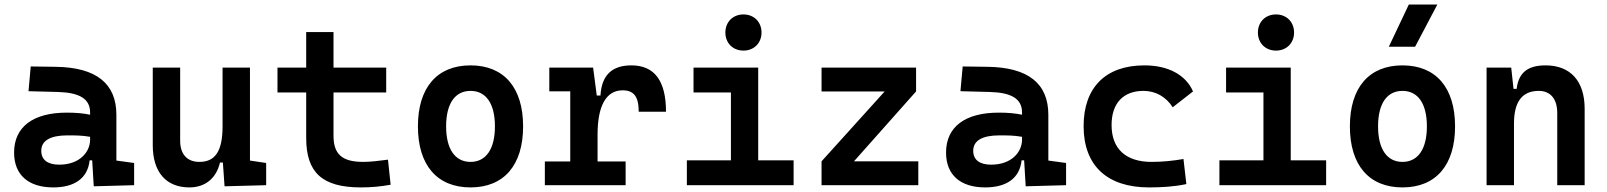

<svg xmlns="http://www.w3.org/2000/svg" viewBox="-20 -815 7071 845"><path d="M392.6 4.9 570.3 0V-97.7L492.2 -108.4V-309.6C492.2 -446.3 405.3 -518.6 224.6 -521L115.2 -522.5L105.5 -413.6L234.4 -410.2C328.6 -407.7 376.5 -380.9 376.5 -320.3V-310.1C346.7 -316.4 314.5 -319.3 273.9 -319.3C126 -319.3 42 -256.8 42 -143.6C42 -45.4 105 9.8 214.4 9.8C307.1 9.8 366.2 -29.8 374.5 -109.4H385.7ZM376.5 -212.9V-200.2C376.5 -146.5 331.1 -90.3 240.7 -90.3C189.5 -90.3 161.6 -111.8 161.6 -151.4C161.6 -196.3 201.7 -219.2 276.9 -219.2C311 -219.2 341.3 -219.2 376.5 -212.9Z M813.5 9.8C882.3 9.8 931.6 -29.3 948.2 -99.6H960.9L968.3 4.9L1151.4 0V-97.7L1080.1 -108.4V-517.6H959.5V-258.8C959.5 -146 924.8 -102.5 857.4 -102.5C804.2 -102.5 772.9 -135.7 772.9 -195.3V-517.6H652.3V-175.8C652.3 -57.6 710.9 9.8 813.5 9.8Z M1568.4 9.8C1615.7 9.8 1655.3 5.9 1699.2 -2L1687.5 -112.3C1642.6 -106.4 1608.9 -102.5 1578.1 -102.5C1485.4 -102.5 1447.8 -136.7 1447.8 -217.3V-408.2H1679.7V-517.6H1447.8V-673.8H1327.6V-517.6H1201.2V-408.2H1327.6V-207.5C1327.6 -55.7 1397.9 9.8 1568.4 9.8Z M2050.8 9.8C2197.8 9.8 2282.2 -87.9 2282.2 -258.8C2282.2 -429.7 2197.8 -527.3 2050.8 -527.3C1903.8 -527.3 1819.3 -429.7 1819.3 -258.8C1819.3 -87.9 1903.8 9.8 2050.8 9.8ZM2050.8 -102.5C1982.4 -102.5 1943.4 -159.2 1943.4 -258.8C1943.4 -358.9 1982.4 -415 2050.8 -415C2119.1 -415 2158.2 -358.9 2158.2 -258.8C2158.2 -159.2 2119.1 -102.5 2050.8 -102.5Z M2609.9 -222.7C2609.9 -347.2 2646.5 -417.5 2720.2 -417.5C2769.5 -417.5 2791 -390.1 2791 -323.2H2911.1C2911.1 -459.5 2860.4 -527.3 2758.8 -527.3C2672.9 -527.3 2627.9 -483.9 2622.6 -394.5H2606.4L2590.3 -517.6H2397.5V-413.1H2489.7V-104.5H2377.9V0H2733.4V-104.5H2609.9Z M3002.9 0H3472.7V-109.4H3316.9V-517.6H3032.2V-408.2H3196.8V-109.4H3002.9ZM3252 -592.3C3298.3 -592.3 3331.5 -625.5 3331.5 -671.9C3331.5 -718.3 3298.3 -751.5 3252 -751.5C3205.6 -751.5 3172.4 -718.3 3172.4 -671.9C3172.4 -625.5 3205.6 -592.3 3252 -592.3Z M3595.7 0H4021.5V-105H3738.3L4011.7 -412.6V-517.6H3595.7V-412.6H3873.5L3595.7 -105Z M4494.1 4.9 4671.9 0V-97.7L4593.8 -108.4V-309.6C4593.8 -446.3 4506.8 -518.6 4326.2 -521L4216.8 -522.5L4207 -413.6L4335.9 -410.2C4430.2 -407.7 4478 -380.9 4478 -320.3V-310.1C4448.2 -316.4 4416 -319.3 4375.5 -319.3C4227.5 -319.3 4143.6 -256.8 4143.6 -143.6C4143.6 -45.4 4206.5 9.8 4315.9 9.8C4408.7 9.8 4467.8 -29.8 4476.1 -109.4H4487.3ZM4478 -212.9V-200.2C4478 -146.5 4432.6 -90.3 4342.3 -90.3C4291 -90.3 4263.2 -111.8 4263.2 -151.4C4263.2 -196.3 4303.2 -219.2 4378.4 -219.2C4412.6 -219.2 4442.9 -219.2 4478 -212.9Z M5036.6 9.8C5090.3 9.8 5147.9 6.8 5201.2 -4.9L5188.5 -115.2C5143.6 -107.4 5095.7 -102.5 5048.3 -102.5C4935.5 -102.5 4872.1 -159.2 4872.1 -264.6C4872.1 -360.8 4923.8 -415 5012.7 -415C5065.9 -415 5112.3 -388.7 5141.1 -342.8L5230.5 -412.6C5198.7 -485.8 5121.1 -527.3 5016.6 -527.3C4844.7 -527.3 4749 -428.7 4749 -259.8C4749 -85.9 4853 9.8 5036.6 9.8Z M5346.7 0H5816.4V-109.4H5660.6V-517.6H5376V-408.2H5540.5V-109.4H5346.7ZM5595.7 -592.3C5642.1 -592.3 5675.3 -625.5 5675.3 -671.9C5675.3 -718.3 5642.1 -751.5 5595.7 -751.5C5549.3 -751.5 5516.1 -718.3 5516.1 -671.9C5516.1 -625.5 5549.3 -592.3 5595.7 -592.3Z M6152.3 9.8C6299.3 9.8 6383.8 -87.9 6383.8 -258.8C6383.8 -429.7 6299.3 -527.3 6152.3 -527.3C6005.4 -527.3 5920.9 -429.7 5920.9 -258.8C5920.9 -87.9 6005.4 9.8 6152.3 9.8ZM6152.3 -102.5C6084 -102.5 6044.9 -159.2 6044.9 -258.8C6044.9 -358.9 6084 -415 6152.3 -415C6220.7 -415 6259.8 -358.9 6259.8 -258.8C6259.8 -159.2 6220.7 -102.5 6152.3 -102.5ZM6092.3 -609.4H6208L6305.7 -794.9H6180.2Z M6833.5 0H6954.1V-336.9C6954.1 -458 6891.6 -527.3 6782.2 -527.3C6701.2 -527.3 6663.1 -493.2 6654.8 -423.8H6641.1L6630.9 -517.6H6522.5V0H6643.1V-271.5C6643.1 -367.7 6679.7 -415 6752 -415C6803.7 -415 6833.5 -379.9 6833.5 -317.4Z"/></svg>

Font: Cascadia Code NF SemiBold
Style: Regular
Weight: 600
Monospace: yes
Designer: Aaron Bell
Foundry: Saja Typeworks
Version: Version 2404.023